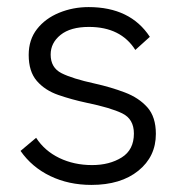

<svg xmlns="http://www.w3.org/2000/svg" viewBox="-20 -511 498 542"><path d="M238 11Q174 11 122 -14Q70 -39 38 -85L82 -122Q106 -85 147.5 -65Q189 -45 240 -45Q289 -45 323.5 -66.5Q358 -88 358 -134Q358 -175 325 -191Q292 -207 224 -221Q182 -230 144.5 -243Q107 -256 84 -282.5Q61 -309 61 -356Q61 -399 84.5 -429Q108 -459 147 -475Q186 -491 230 -491Q348 -491 403 -407L362 -370Q321 -435 231 -435Q179 -435 151 -412.5Q123 -390 123 -357Q123 -320 153.5 -304.5Q184 -289 248 -275Q293 -265 332.5 -250Q372 -235 396 -208Q420 -181 420 -133Q420 -69 370.5 -29Q321 11 238 11Z"/></svg>

Font: Zen Kaku Gothic Antique
Style: Regular
Weight: 400
Designer: Yoshimichi Ohira
Foundry: Positype
Version: Version 1.001